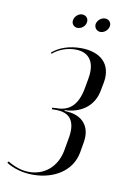

<svg xmlns="http://www.w3.org/2000/svg" viewBox="-130 -680 503 736"><g transform="rotate(10 121.5 -312.0)"><path d="M99 -604C96 -589 107 -577 121 -577C136 -577 151 -589 153 -604C156 -619 145 -631 130 -631C116 -631 102 -619 99 -604ZM187 -604C185 -589 196 -577 210 -577C225 -577 239 -589 242 -604C245 -619 234 -631 219 -631C205 -631 190 -619 187 -604ZM50 7C132 7 201 -35 214 -109L221 -150C232 -214 195 -250 140 -254L127 -255L128 -258L141 -259C195 -265 241 -297 251 -358L257 -389C270 -463 223 -503 148 -503C104 -503 64 -490 37 -466L40 -462C66 -484 98 -494 128 -494C180 -494 208 -460 196 -393L189 -354C177 -287 145 -260 96 -260L79 -259L78 -253H95C147 -253 173 -224 162 -158L153 -107C141 -39 92 -1 34 -1C6 -1 -22 -10 -50 -27L-54 -21C-25 -3 11 7 50 7Z"/></g></svg>

Font: Moniqa Ita Display
Style: Italic
Weight: 400
Italic angle: -10°
Designer: Rajesh Rajput
Foundry: Rajesh Rajput
Version: Version 1.000